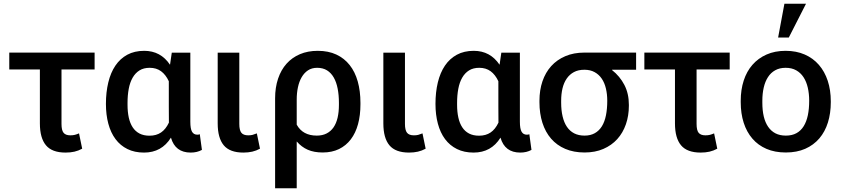

<svg xmlns="http://www.w3.org/2000/svg" viewBox="-20 -812 4538 1035"><path d="M333.5 10.5Q260.5 10.5 227.8 -28.8Q195 -68 195 -147V-437.5H30V-528.5H490V-437.5H311.5V-144Q311.5 -109.5 322.8 -96Q334 -82.5 359 -82.5Q373 -82.5 383 -85Q393 -87.5 406 -93L423 -10.5Q403 0.5 381.5 5.5Q360 10.5 333.5 10.5Z M1008 10.5Q924.5 10.5 901.5 -70Q851.5 10.5 756.5 10.5Q705.5 10.5 667 -8.5Q628.5 -27.5 602.8 -62Q577 -96.5 564 -145Q551 -193.5 551 -252Q551 -315 563.8 -367.8Q576.5 -420.5 602 -458.2Q627.5 -496 666.2 -517Q705 -538 757.5 -538Q846 -538 896.5 -463L906 -528H1006V-156Q1006 -117.5 1015.2 -101.8Q1024.5 -86 1043.5 -86Q1052 -86 1057 -88.5L1068.5 -4Q1042.5 10.5 1008 10.5ZM786 -80.5Q822.5 -80.5 848 -97.8Q873.5 -115 890.5 -151Q890 -181 890 -236.5V-245Q890 -248 890 -250.5V-254Q890 -256 890 -257.5V-267Q890 -270 890 -273V-277Q890 -279 890 -281V-285Q890 -287 890 -289V-293Q890 -295 890 -297.5V-374Q873.5 -409.5 848.2 -428Q823 -446.5 787 -446.5Q754.5 -446.5 732 -432.5Q709.5 -418.5 695 -393.2Q680.5 -368 674 -333.2Q667.5 -298.5 667.5 -257.5V-247Q667.5 -209 674.2 -178.2Q681 -147.5 695.2 -125.8Q709.5 -104 732 -92.2Q754.5 -80.5 786 -80.5Z M1292 10.5Q1219 10.5 1186.2 -28.8Q1153.5 -68 1153.5 -147V-528H1270V-144Q1270 -110.5 1281 -96.5Q1292 -82.5 1318 -82.5Q1332 -82.5 1341.5 -85Q1351 -87.5 1364.5 -93L1381.5 -10.5Q1361.5 0.5 1339.8 5.5Q1318 10.5 1292 10.5Z M1579.5 203H1463V-281.5H1463.5L1463 -282Q1463 -340.5 1479 -388Q1495 -435.5 1524.8 -468.8Q1554.5 -502 1597 -520Q1639.5 -538 1693 -538Q1750 -538 1793 -518Q1836 -498 1865 -461.2Q1894 -424.5 1908.5 -372.8Q1923 -321 1923 -257.5V-249.5Q1923 -190.5 1910 -142.8Q1897 -95 1871.2 -61Q1845.5 -27 1807.5 -8.5Q1769.5 10 1719.5 10Q1672.5 10 1639 -4.8Q1605.5 -19.5 1580 -49H1579.5ZM1687.5 -81Q1718 -81 1740.5 -92.5Q1763 -104 1777.8 -125.2Q1792.5 -146.5 1799.8 -177.2Q1807 -208 1807 -247V-257.5Q1807 -299.5 1800.2 -334.2Q1793.5 -369 1779.2 -394Q1765 -419 1742.8 -432.8Q1720.5 -446.5 1689.5 -446.5Q1661 -446.5 1640.2 -432.8Q1619.5 -419 1606 -395.5Q1592.5 -372 1586 -341.2Q1579.5 -310.5 1579.5 -276V-140Q1612 -81 1687.5 -81Z M2185 10.5Q2112 10.5 2079.2 -28.8Q2046.5 -68 2046.5 -147V-528H2163V-144Q2163 -110.5 2174 -96.5Q2185 -82.5 2211 -82.5Q2225 -82.5 2234.5 -85Q2244 -87.5 2257.5 -93L2274.5 -10.5Q2254.5 0.5 2232.8 5.5Q2211 10.5 2185 10.5Z M2784.5 10.5Q2701 10.5 2678 -70Q2628 10.5 2533 10.5Q2482 10.5 2443.5 -8.5Q2405 -27.5 2379.2 -62Q2353.5 -96.5 2340.5 -145Q2327.5 -193.5 2327.5 -252Q2327.5 -315 2340.2 -367.8Q2353 -420.5 2378.5 -458.2Q2404 -496 2442.8 -517Q2481.5 -538 2534 -538Q2622.5 -538 2673 -463L2682.5 -528H2782.5V-156Q2782.5 -117.5 2791.8 -101.8Q2801 -86 2820 -86Q2828.5 -86 2833.5 -88.5L2845 -4Q2819 10.5 2784.5 10.5ZM2562.5 -80.5Q2599 -80.5 2624.5 -97.8Q2650 -115 2667 -151Q2666.5 -181 2666.5 -236.5V-245Q2666.5 -248 2666.5 -250.5V-254Q2666.5 -256 2666.5 -257.5V-267Q2666.5 -270 2666.5 -273V-277Q2666.5 -279 2666.5 -281V-285Q2666.5 -287 2666.5 -289V-293Q2666.5 -295 2666.5 -297.5V-374Q2650 -409.5 2624.8 -428Q2599.5 -446.5 2563.5 -446.5Q2531 -446.5 2508.5 -432.5Q2486 -418.5 2471.5 -393.2Q2457 -368 2450.5 -333.2Q2444 -298.5 2444 -257.5V-247Q2444 -209 2450.8 -178.2Q2457.5 -147.5 2471.8 -125.8Q2486 -104 2508.5 -92.2Q2531 -80.5 2562.5 -80.5Z M3131 10Q3072.5 10 3027 -9.5Q2981.5 -29 2950.8 -64.5Q2920 -100 2904 -150Q2888 -200 2888 -261V-269Q2888 -326 2904.2 -373.8Q2920.5 -421.5 2951.5 -455.8Q2982.5 -490 3027.5 -509.2Q3072.5 -528.5 3130.5 -528.5H3409V-436H3279.5V-435.5Q3279 -435 3279 -434.5Q3321.5 -401 3345.8 -354.2Q3370 -307.5 3370 -247V-242Q3370 -188.5 3354 -142.2Q3338 -96 3307.5 -62.2Q3277 -28.5 3232.5 -9.2Q3188 10 3131 10ZM3131 -81Q3163 -81 3186.2 -94Q3209.5 -107 3224.5 -131.2Q3239.5 -155.5 3246.5 -190.5Q3253.5 -225.5 3253.5 -269Q3253.5 -304.5 3246.2 -335Q3239 -365.5 3223.8 -388Q3208.5 -410.5 3185.2 -423.2Q3162 -436 3130 -436Q3097.5 -436 3074 -423.5Q3050.5 -411 3035 -388.5Q3019.5 -366 3012.2 -335.5Q3005 -305 3005 -269V-258.5Q3005 -217.5 3012.8 -184.5Q3020.5 -151.5 3036 -128.5Q3051.5 -105.5 3075.2 -93.2Q3099 -81 3131 -81Z M3757 10.5Q3684 10.5 3651.2 -28.8Q3618.5 -68 3618.5 -147V-437.5H3453.5V-528.5H3913.5V-437.5H3735V-144Q3735 -109.5 3746.2 -96Q3757.5 -82.5 3782.5 -82.5Q3796.5 -82.5 3806.5 -85Q3816.5 -87.5 3829.5 -93L3846.5 -10.5Q3826.5 0.5 3805 5.5Q3783.5 10.5 3757 10.5Z M4232 -609.5H4174.5L4208.5 -792H4325ZM4216 10Q4157 10 4111.8 -9.5Q4066.5 -29 4035.8 -64.8Q4005 -100.5 3989 -150.2Q3973 -200 3973 -261V-269Q3973 -328 3989 -377.5Q4005 -427 4036 -462.5Q4067 -498 4112 -518Q4157 -538 4215 -538Q4272.5 -538 4317.8 -518.2Q4363 -498.5 4394.2 -462.5Q4425.5 -426.5 4442 -376.5Q4458.5 -326.5 4458.5 -266V-261Q4458.5 -201.5 4443 -151.8Q4427.5 -102 4396.8 -66Q4366 -30 4320.8 -10Q4275.5 10 4216 10ZM4216 -81Q4249.5 -81 4273.2 -94Q4297 -107 4312.2 -131.5Q4327.5 -156 4334.8 -190.8Q4342 -225.5 4342 -269Q4342 -307 4334.5 -339.5Q4327 -372 4311.5 -395.8Q4296 -419.5 4272 -433Q4248 -446.5 4215 -446.5Q4182.5 -446.5 4158.8 -433.2Q4135 -420 4119.8 -396.2Q4104.5 -372.5 4097 -340Q4089.5 -307.5 4089.5 -269V-258.5Q4089.5 -217 4097.2 -184.2Q4105 -151.5 4120.8 -128.5Q4136.5 -105.5 4160.2 -93.2Q4184 -81 4216 -81Z"/></svg>

Font: Roberto Sans Medium
Style: Regular
Weight: 500
Designer: Google (font) & Cristiano Sobral (main changes)
Version: Version 1.000;October 12, 2021;FontCreator 14.0.0.2814 64-bi